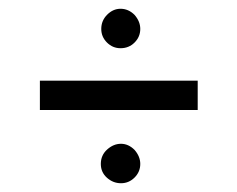

<svg xmlns="http://www.w3.org/2000/svg" viewBox="-20 -532 540 438"><path d="M71 -348H431V-281H71ZM287 -498Q300 -483 300 -466Q300 -448 287 -435Q274 -422 255 -422Q237 -422 224 -435Q211 -448 211 -466Q211 -485 224.5 -498.5Q238 -512 255 -512Q273 -512 287 -498ZM287 -190Q300 -175 300 -158Q300 -140 287 -127Q274 -114 256 -114Q238 -114 224 -126.5Q210 -139 210 -158Q210 -178 224.5 -191Q239 -204 256 -204Q273 -204 287 -190Z"/></svg>

Font: InconsolataGo
Style: Regular
Weight: 400
Designer: Raph Levien, Kirill Tkachev
Foundry: Cyreal
Version: Version 1.013